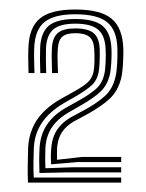

<svg xmlns="http://www.w3.org/2000/svg" viewBox="-20 -824 308 404"><path d="M87.5 -478.2Q87 -484.5 87 -493.4Q87 -502.2 87.8 -511.5Q88.8 -526.2 93.5 -538.2Q98.2 -550.2 107.4 -560.1Q116.5 -570 130.2 -577.8L157.5 -592.5Q183.8 -606.8 200.2 -621.5Q216.8 -636.2 222.8 -661.5Q225.5 -671.5 226.5 -689.4Q227.5 -707.2 227 -721.8Q226 -760.5 205.5 -777.2Q185 -794 138.5 -794Q93.8 -794 73.6 -777.6Q53.5 -761.2 52 -723.5Q51.5 -710.8 51.8 -698.6Q52 -686.5 52.5 -670.2H40Q39.5 -690.5 39.4 -700.4Q39.2 -710.2 39.8 -723.8Q41.2 -766.2 63.9 -785.1Q86.5 -804 138.5 -804Q191.8 -804 214.9 -784.6Q238 -765.2 239.5 -721.8Q239.8 -710.8 239.2 -698.5Q238.8 -686.2 237.6 -675.5Q236.5 -664.8 234.5 -657.8Q227.8 -632 210.5 -616Q193.2 -600 162.8 -583.2L135.5 -568.5Q124.5 -562 117 -554.1Q109.5 -546.2 105.5 -536.5Q101.5 -526.8 100.2 -513.8Q100 -505.8 99.9 -501Q99.8 -496.2 100 -487.8L153 -493.8H235V-483H143.5ZM38.8 -439.8Q38 -462 38.4 -479.1Q38.8 -496.2 39.2 -513.5Q40.2 -534.5 47.8 -553Q55.2 -571.5 70.4 -587.4Q85.5 -603.2 109 -616.5L136 -631.5Q155.8 -642.5 165 -651.1Q174.2 -659.8 177 -673.8Q178.5 -680.8 178.8 -695.9Q179 -711 178.2 -721Q177.2 -738.8 168 -746.5Q158.8 -754.2 138.5 -754.2Q119.8 -754.2 111.4 -747Q103 -739.8 101.8 -723.2Q100.8 -711.5 101.1 -699.5Q101.5 -687.5 102 -670.2H89.5Q89.2 -685.2 88.9 -697.4Q88.5 -709.5 89.2 -723Q90.5 -745.2 101.9 -754.8Q113.2 -764.2 138.5 -764.2Q165 -764.2 176.9 -754.4Q188.8 -744.5 189.8 -721Q190.2 -710.2 189.6 -694.6Q189 -679 187.5 -671.5Q183.5 -653.5 171.8 -643.5Q160 -633.5 141.5 -622.5L114.8 -607.2Q96 -596.2 82 -582.4Q68 -568.5 60.1 -551.2Q52.2 -534 51.2 -512.5Q50.5 -496.2 50.4 -481.4Q50.2 -466.5 51 -450.5H235V-439.8ZM63 -460Q62.5 -473.5 62.5 -486Q62.5 -498.5 63.2 -512.5Q64.2 -530.2 70.2 -545.4Q76.2 -560.5 88.2 -573.6Q100.2 -586.8 119.5 -597.8L146.5 -612.8Q166.8 -624.2 180.8 -635.9Q194.8 -647.5 199.5 -668Q201.5 -676.5 202.2 -693Q203 -709.5 202.2 -721.5Q200.8 -750 185.9 -762.1Q171 -774.2 138.5 -774.2Q106.2 -774.2 92.2 -762.1Q78.2 -750 76.8 -723.2Q76.5 -711 76.6 -698.8Q76.8 -686.5 77.2 -670.2H64.8Q64.2 -686 64.1 -698.9Q64 -711.8 64.5 -723.5Q65.8 -755.5 82.6 -769.8Q99.5 -784 138.5 -784Q178.8 -784 196 -769.4Q213.2 -754.8 214.5 -721.5Q215 -712.2 214.6 -701.2Q214.2 -690.2 213.2 -680.4Q212.2 -670.5 210.5 -664.2Q205 -644 191.4 -631.1Q177.8 -618.2 151.5 -603L124.5 -587.5Q107.8 -577.8 97.1 -566.1Q86.5 -554.5 81.4 -541.1Q76.2 -527.8 75.5 -512Q75.2 -499.2 75.1 -489.2Q75 -479.2 75.5 -470L131.8 -472H235V-461.2H119.5Z"/></svg>

Font: Big Shoulders Inline Text Thin Medium
Style: Regular
Weight: 500
Version: Version 2.002